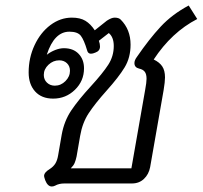

<svg xmlns="http://www.w3.org/2000/svg" viewBox="-20 -666 736 697"><path d="M168 11Q153 11 144 -12Q140 -24 140 -27Q140 -40 160 -52Q174 -61 181 -72.5Q188 -84 191 -102L204 -177Q213 -227 239 -265.5Q265 -304 310 -353Q353 -400 373 -431Q393 -462 393 -499Q393 -531 375 -546L339 -518Q343 -507 343 -497Q343 -481 326 -475Q317 -471 310 -471Q299 -471 296 -484Q285 -521 273.5 -536Q262 -551 232 -551Q177 -551 150 -468H151Q164 -478 180.5 -484.5Q197 -491 212 -491Q246 -491 265.5 -470.5Q285 -450 285 -418Q285 -372 252 -340Q219 -308 173 -308Q131 -308 107.5 -334Q84 -360 84 -403Q84 -456 105.5 -502Q127 -548 163 -575Q199 -602 241 -602Q271 -602 290 -590.5Q309 -579 324 -556L368 -591Q385 -602 396 -602Q411 -602 418 -595Q454 -559 454 -504Q454 -457 432.5 -421.5Q411 -386 367 -337Q325 -290 302 -255Q279 -220 271 -173L258 -98Q255 -84 251 -74.5Q247 -65 237 -55H457L507 -340Q512 -367 512 -380Q512 -397 505.5 -405.5Q499 -414 485 -417Q468 -421 468 -437Q468 -447 476 -458Q522 -525 563.5 -569.5Q605 -614 665 -646L696 -597Q603 -549 538 -450Q559 -440 569 -425Q579 -410 579 -385Q579 -369 574 -339L525 -59Q520 -33 502.5 -16.5Q485 0 459 0H214Q194 0 180 8Q174 11 168 11ZM234 -409Q234 -426 223 -436.5Q212 -447 195 -447Q173 -447 156 -431Q139 -415 139 -394Q139 -377 150.5 -366Q162 -355 179 -355Q201 -355 217.5 -371.5Q234 -388 234 -409Z"/></svg>

Font: Niramit Light
Style: Italic
Weight: 300
Italic angle: -10°
Designer: Katatrad Aksorn Co.,Ltd.
Foundry: Cadson Demak Co.,Ltd.
Version: Version 1.000; ttfautohint (v1.6)